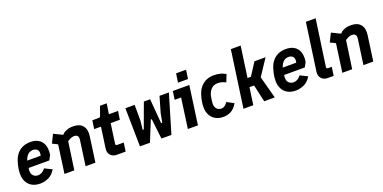

<svg xmlns="http://www.w3.org/2000/svg" viewBox="-13 -1562 4761 2385"><g transform="rotate(-20 2367.5 -370.0)"><path d="M230 10Q166 10 122 -15.5Q78 -41 55.5 -85.5Q33 -130 33 -186Q33 -224 38.5 -258.5Q44 -293 53 -323Q69 -388 101.5 -431Q134 -474 180.5 -496Q227 -518 286 -518Q342 -518 380 -499.5Q418 -481 439.5 -449Q461 -417 467 -374.5Q473 -332 465 -284L432 -222H132L144 -314H352Q364 -362 345 -388Q326 -414 284 -414Q240 -414 210.5 -382Q181 -350 168 -293Q164 -272 160.5 -248Q157 -224 155 -191Q153 -145 177.5 -120.5Q202 -96 239 -96Q265 -96 289.5 -109Q314 -122 337 -152L434 -104Q394 -39 340 -14.5Q286 10 230 10Z M552 0 614 -448 670 -340 534 -407 589 -518 695 -466Q705 -461 712 -468L727 -485Q765 -507 793.5 -513.5Q822 -520 861 -519Q941 -518 980.5 -468.5Q1020 -419 1007 -331L961 0H831L878 -336Q882 -369 867.5 -385Q853 -401 826 -401Q809 -401 793.5 -396.5Q778 -392 759.5 -382Q741 -372 716 -356L738 -392L682 0Z M1244 -1Q1192 -1 1162.5 -34.5Q1133 -68 1140 -121L1179 -397H1089L1105 -508H1194Q1199 -508 1203 -510.5Q1207 -513 1211.5 -521.5Q1216 -530 1221 -545L1256 -645H1345L1324 -508H1445L1428 -397H1307L1271 -140Q1269 -126 1274.5 -120.5Q1280 -115 1292 -115H1377L1361 -1Z M1550 -1 1542 -508H1664L1665 -300L1653 -190Q1652 -180 1659 -180.5Q1666 -181 1669 -189L1786 -508H1869L1895 -191Q1896 -180 1903.5 -180Q1911 -180 1913 -192L1933 -301L1993 -508H2117L1966 -1H1834L1804 -261Q1803 -270 1797 -270Q1791 -270 1788 -261L1682 -1Z M2183 0 2238 -397H2153L2169 -508H2387L2316 0ZM2265 -583 2282 -700H2414L2397 -583Z M2654 10Q2591 10 2547 -15.5Q2503 -41 2480.5 -85.5Q2458 -130 2458 -186Q2458 -222 2463.5 -257Q2469 -292 2479 -327Q2495 -388 2527.5 -430.5Q2560 -473 2606.5 -495.5Q2653 -518 2711 -518Q2764 -518 2800 -507Q2836 -496 2868 -478L2830 -381Q2808 -393 2782 -401Q2756 -409 2726 -409Q2673 -409 2641.5 -378.5Q2610 -348 2595 -298Q2589 -274 2585.5 -247.5Q2582 -221 2580 -190Q2579 -161 2589.5 -140Q2600 -119 2619 -107.5Q2638 -96 2664 -96Q2677 -96 2690.5 -101.5Q2704 -107 2718 -119.5Q2732 -132 2746 -152L2837 -104Q2800 -38 2752 -14Q2704 10 2654 10Z M2918 0 3024 -750H3154L3096 -342H3141L3248 -508H3395L3253 -294L3332 0H3192L3141 -227H3080L3048 0Z M3608 10Q3544 10 3500 -15.5Q3456 -41 3433.5 -85.5Q3411 -130 3411 -186Q3411 -224 3416.5 -258.5Q3422 -293 3431 -323Q3447 -388 3479.5 -431Q3512 -474 3558.5 -496Q3605 -518 3664 -518Q3720 -518 3758 -499.5Q3796 -481 3817.5 -449Q3839 -417 3845 -374.5Q3851 -332 3843 -284L3810 -222H3510L3522 -314H3730Q3742 -362 3723 -388Q3704 -414 3662 -414Q3618 -414 3588.5 -382Q3559 -350 3546 -293Q3542 -272 3538.5 -248Q3535 -224 3533 -191Q3531 -145 3555.5 -120.5Q3580 -96 3617 -96Q3643 -96 3667.5 -109Q3692 -122 3715 -152L3812 -104Q3772 -39 3718 -14.5Q3664 10 3608 10Z M4032 -1Q3980 -1 3950 -35Q3920 -69 3927 -121L4016 -750H4145L4058 -140Q4056 -126 4061.5 -120.5Q4067 -115 4079 -115H4127L4111 -1Z M4225 0 4287 -448 4343 -340 4207 -407 4262 -518 4368 -466Q4378 -461 4385 -468L4400 -485Q4438 -507 4466.5 -513.5Q4495 -520 4534 -519Q4614 -518 4653.5 -468.5Q4693 -419 4680 -331L4634 0H4504L4551 -336Q4555 -369 4540.5 -385Q4526 -401 4499 -401Q4482 -401 4466.5 -396.5Q4451 -392 4432.5 -382Q4414 -372 4389 -356L4411 -392L4355 0Z"/></g></svg>

Font: Finlandica SemiBold
Style: Italic
Weight: 600
Italic angle: -8°
Designer: Niklas Ekholm, Juho Hiilivirta, Jaakko Suomalainen
Foundry: Helsinki Type Studio
Version: Version 1.063